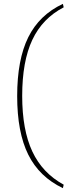

<svg xmlns="http://www.w3.org/2000/svg" viewBox="-20 -810 395 995"><path d="M306 -790 310 -772Q200 -715 147.5 -603.5Q95 -492 95 -313Q95 -137 147.5 -25Q200 87 310 147L306 165Q184 107 126.5 -8.5Q69 -124 69 -312Q69 -501 126.5 -617Q184 -733 306 -790Z"/></svg>

Font: Exo 2.0 Thin
Style: Regular
Weight: 250
Designer: Natanael Gama
Version: Version 1.001;PS 001.001;hotconv 1.0.70;makeotf.lib2.5.58329